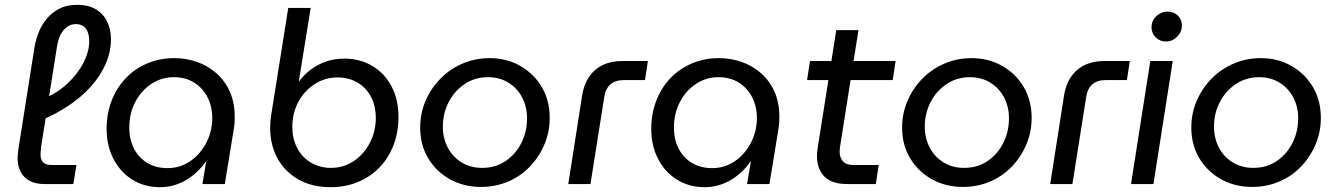

<svg xmlns="http://www.w3.org/2000/svg" viewBox="-20 -763 5540 796"><path d="M165 0Q110 0 81.5 -29Q53 -58 53 -108Q53 -116 54 -124.5Q55 -133 56 -143L123 -567Q128 -597 140 -628Q152 -659 173.5 -685Q195 -711 226 -727Q257 -743 300 -743Q348 -743 379 -723.5Q410 -704 425 -672Q440 -640 440 -603Q440 -548 418 -498Q396 -448 357 -404.5Q318 -361 265 -325.5Q212 -290 150 -264L154 -351Q215 -375 258.5 -415.5Q302 -456 326 -503Q350 -550 350 -592Q350 -625 336.5 -644Q323 -663 294 -663Q265 -663 244 -638.5Q223 -614 216 -568L151 -158Q150 -150 149 -140Q148 -130 148 -123Q148 -101 159 -90Q170 -79 193 -79H297L284 0Z M643 13Q579 13 529 -18Q479 -49 450.5 -104Q422 -159 422 -228Q422 -292 443 -346Q464 -400 502 -439.5Q540 -479 591.5 -500.5Q643 -522 703 -522Q751 -522 796 -506.5Q841 -491 877 -459.5Q913 -428 933.5 -381.5Q954 -335 953 -272Q953 -257 951.5 -244.5Q950 -232 948 -220L912 0H819L835 -93H833Q799 -44 749.5 -15.5Q700 13 643 13ZM674 -66Q725 -66 766 -93Q807 -120 832.5 -166Q858 -212 860 -268Q861 -318 841.5 -357.5Q822 -397 786 -420Q750 -443 700 -443Q650 -443 608 -415.5Q566 -388 541 -340.5Q516 -293 516 -234Q516 -184 536 -146Q556 -108 591.5 -87Q627 -66 674 -66Z M1351 13Q1273 13 1217 -19Q1161 -51 1130.5 -106.5Q1100 -162 1100 -234Q1100 -246 1101 -259Q1102 -272 1104 -284L1175 -730H1268L1219 -427H1221Q1253 -470 1301.5 -495Q1350 -520 1408 -520Q1472 -520 1523 -490Q1574 -460 1603 -405.5Q1632 -351 1632 -278Q1632 -215 1611.5 -161.5Q1591 -108 1553.5 -69Q1516 -30 1464 -8.5Q1412 13 1351 13ZM1352 -67Q1403 -67 1444 -93.5Q1485 -120 1510.5 -165.5Q1536 -211 1538 -267Q1539 -321 1519 -360Q1499 -399 1462.5 -420.5Q1426 -442 1379 -442Q1328 -442 1285.5 -415Q1243 -388 1217.5 -341.5Q1192 -295 1192 -237Q1192 -186 1213 -147.5Q1234 -109 1270.5 -88Q1307 -67 1352 -67Z M1974 12Q1903 12 1846 -19.5Q1789 -51 1755.5 -106.5Q1722 -162 1722 -234Q1722 -294 1745 -346.5Q1768 -399 1807.5 -438.5Q1847 -478 1899 -500Q1951 -522 2010 -522Q2080 -522 2136.5 -490Q2193 -458 2226 -402.5Q2259 -347 2259 -274Q2259 -216 2237 -164Q2215 -112 2176.5 -72Q2138 -32 2086 -10Q2034 12 1974 12ZM1978 -67Q2036 -67 2078 -96.5Q2120 -126 2142.5 -172.5Q2165 -219 2165 -272Q2165 -321 2144.5 -359.5Q2124 -398 2087.5 -420.5Q2051 -443 2003 -443Q1949 -443 1906.5 -414.5Q1864 -386 1840 -339.5Q1816 -293 1816 -238Q1816 -190 1836.5 -151Q1857 -112 1894 -89.5Q1931 -67 1978 -67Z M2336 0 2393 -365Q2404 -435 2447 -472.5Q2490 -510 2561 -510H2666L2654 -431H2566Q2531 -431 2510.5 -413Q2490 -395 2485 -360L2428 0Z M2901 13Q2837 13 2787 -18Q2737 -49 2708.5 -104Q2680 -159 2680 -228Q2680 -292 2701 -346Q2722 -400 2760 -439.5Q2798 -479 2849.5 -500.5Q2901 -522 2961 -522Q3009 -522 3054 -506.5Q3099 -491 3135 -459.5Q3171 -428 3191.5 -381.5Q3212 -335 3211 -272Q3211 -257 3209.5 -244.5Q3208 -232 3206 -220L3170 0H3077L3093 -93H3091Q3057 -44 3007.5 -15.5Q2958 13 2901 13ZM2932 -66Q2983 -66 3024 -93Q3065 -120 3090.5 -166Q3116 -212 3118 -268Q3119 -318 3099.5 -357.5Q3080 -397 3044 -420Q3008 -443 2958 -443Q2908 -443 2866 -415.5Q2824 -388 2799 -340.5Q2774 -293 2774 -234Q2774 -184 2794 -146Q2814 -108 2849.5 -87Q2885 -66 2932 -66Z M3491 0Q3429 0 3398 -31Q3367 -62 3367 -116Q3367 -132 3370 -150L3447 -638H3539L3464 -163Q3461 -146 3461 -134Q3461 -110 3474.5 -94.5Q3488 -79 3518 -79H3623L3611 0ZM3326 -431 3338 -510H3693L3681 -431Z M3972 12Q3901 12 3844 -19.5Q3787 -51 3753.5 -106.5Q3720 -162 3720 -234Q3720 -294 3743 -346.5Q3766 -399 3805.5 -438.5Q3845 -478 3897 -500Q3949 -522 4008 -522Q4078 -522 4134.5 -490Q4191 -458 4224 -402.5Q4257 -347 4257 -274Q4257 -216 4235 -164Q4213 -112 4174.5 -72Q4136 -32 4084 -10Q4032 12 3972 12ZM3976 -67Q4034 -67 4076 -96.5Q4118 -126 4140.5 -172.5Q4163 -219 4163 -272Q4163 -321 4142.5 -359.5Q4122 -398 4085.5 -420.5Q4049 -443 4001 -443Q3947 -443 3904.5 -414.5Q3862 -386 3838 -339.5Q3814 -293 3814 -238Q3814 -190 3834.5 -151Q3855 -112 3892 -89.5Q3929 -67 3976 -67Z M4334 0 4391 -365Q4402 -435 4445 -472.5Q4488 -510 4559 -510H4664L4652 -431H4564Q4529 -431 4508.5 -413Q4488 -395 4483 -360L4426 0Z M4669 0 4749 -510H4842L4762 0ZM4814 -591Q4788 -591 4771 -608.5Q4754 -626 4754 -650Q4754 -668 4763 -682.5Q4772 -697 4787.5 -706Q4803 -715 4821 -715Q4846 -715 4863 -698.5Q4880 -682 4880 -657Q4880 -639 4870.5 -624Q4861 -609 4846.5 -600Q4832 -591 4814 -591Z M5171 12Q5100 12 5043 -19.5Q4986 -51 4952.5 -106.5Q4919 -162 4919 -234Q4919 -294 4942 -346.5Q4965 -399 5004.5 -438.5Q5044 -478 5096 -500Q5148 -522 5207 -522Q5277 -522 5333.5 -490Q5390 -458 5423 -402.5Q5456 -347 5456 -274Q5456 -216 5434 -164Q5412 -112 5373.5 -72Q5335 -32 5283 -10Q5231 12 5171 12ZM5175 -67Q5233 -67 5275 -96.5Q5317 -126 5339.5 -172.5Q5362 -219 5362 -272Q5362 -321 5341.5 -359.5Q5321 -398 5284.5 -420.5Q5248 -443 5200 -443Q5146 -443 5103.5 -414.5Q5061 -386 5037 -339.5Q5013 -293 5013 -238Q5013 -190 5033.5 -151Q5054 -112 5091 -89.5Q5128 -67 5175 -67Z"/></svg>

Font: MuseoModerno
Style: Italic
Weight: 400
Italic angle: -9°
Designer: Pablo Cosgaya, Héctor Gatti, Marcela Romero, and the Authors of The MuseoModerno Project.
Foundry: Omnibus-Type Team
Version: Version 1.003